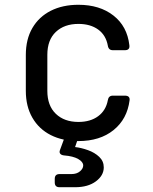

<svg xmlns="http://www.w3.org/2000/svg" viewBox="-20 -580 640 803"><path d="M229 203Q209 203 209 183V168Q209 148 229 148H279Q301 148 314.5 136.5Q328 125 328 112Q328 97 307 85Q286 73 248 70Q237 69 232 63Q227 57 231 47L252 -10Q258 -26 275 -26H291Q302 -26 306.5 -20Q311 -14 307 -3L294 35Q320 38 348 48Q376 58 395 76Q414 94 414 120Q414 154 381 178.5Q348 203 294 203ZM308 10Q242 10 192.5 -15Q143 -40 115.5 -87.5Q88 -135 88 -200V-350Q88 -416 115.5 -463Q143 -510 192.5 -535Q242 -560 308 -560Q397 -560 454.5 -515Q512 -470 521 -391Q524 -370 502 -370H452Q434 -370 431 -389Q423 -433 390.5 -456.5Q358 -480 308 -480Q249 -480 213.5 -446.5Q178 -413 178 -351V-200Q178 -138 213.5 -104Q249 -70 308 -70Q358 -70 390.5 -94Q423 -118 431 -161Q434 -180 452 -180H502Q524 -180 522 -161Q512 -82 455 -36Q398 10 308 10Z"/></svg>

Font: Pitagon Sans Mono
Style: Regular
Weight: 400
Monospace: yes
Designer: Travis Tran
Foundry: Pitagon
Version: Version 1.001;gftools[0.9.26]